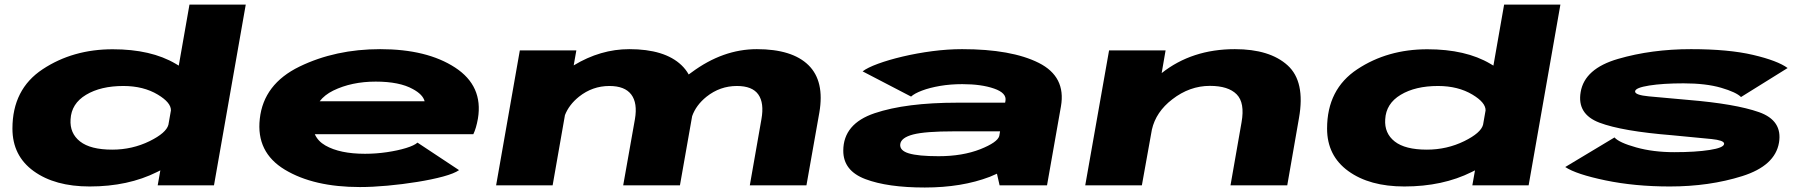

<svg xmlns="http://www.w3.org/2000/svg" viewBox="-20 -805 7846 834"><path d="M665 0 676.5 -65Q669.5 -61.5 662.5 -58Q536.5 5 369.5 5Q218.5 5 126.2 -61.8Q34 -128.5 34 -246.5Q34 -417.5 165.2 -504.2Q296.5 -591 469.5 -591Q636.5 -591 743 -528Q750 -524 756.5 -520L803 -785H1047.5L909.5 0ZM711.5 -263 722.5 -325.5Q723 -359.5 665.5 -394Q603 -431.5 516 -431.5Q417.5 -431.5 353.8 -393.2Q290 -355 286.5 -286.5Q282.5 -226 327.8 -190.5Q373 -155 467.5 -155Q554.5 -155 630 -192Q702 -227.5 711.5 -263Z M1543.5 7.5Q1342.5 7.5 1217.2 -68Q1092 -143.5 1108.5 -289Q1125 -440 1281 -515.8Q1437 -591.5 1631.5 -591.5Q1834.5 -591.5 1957 -511.5Q2079.5 -431.5 2056 -290Q2048.5 -247.5 2036 -222H1347.5Q1361 -191.5 1393.5 -173Q1456.5 -137 1565.5 -137Q1613.5 -137 1660.8 -144Q1708 -151 1743.8 -162Q1779.5 -173 1793.5 -185.5L1974 -66Q1953.5 -51.5 1904.8 -38.2Q1856 -25 1792.5 -14.8Q1729 -4.5 1663.2 1.5Q1597.5 7.5 1543.5 7.5ZM1368.5 -365H1824.5Q1817 -394.5 1773.5 -418Q1715.5 -450.5 1612 -450.5Q1507.5 -450.5 1427.5 -411.5Q1390 -393 1368.5 -365Z M2135 0 2238 -586H2483.5L2472 -521Q2588.5 -591.5 2713.5 -591.5Q2867 -591.5 2940 -522Q2959 -504 2971.5 -481.5Q2977.5 -486 2984 -490.5Q3120 -591.5 3267.5 -591.5Q3421 -591.5 3491.8 -522Q3562.5 -452.5 3539 -316L3483 0H3237L3287.5 -287.5Q3300 -357.5 3274 -394.5Q3248 -431.5 3181 -431.5Q3107.5 -431.5 3049 -385Q3003.5 -348.5 2986.5 -300.5L2933.5 0H2687L2738 -287.5Q2750 -357.5 2722 -394.5Q2694 -431.5 2627 -431.5Q2553.5 -431.5 2495 -385Q2451.5 -350 2434 -305L2380.5 0Z M4322 0 4310.5 -50.5Q4296 -43.5 4279.5 -37Q4158 9.5 3997 9.5Q3835.5 9.5 3739 -27Q3642.5 -63.5 3643 -151Q3643.5 -267.5 3779 -313.2Q3914.5 -359 4139.5 -359H4346L4347.5 -367Q4353.5 -401 4298.2 -420.2Q4243 -439.5 4160 -439.5Q4108.5 -439.5 4063.2 -431.8Q4018 -424 3985 -411.5Q3952 -399 3937.5 -385.5L3727 -495Q3747.5 -511 3793.8 -528Q3840 -545 3901.5 -559.5Q3963 -574 4030 -582.8Q4097 -591.5 4159 -591.5Q4373.5 -591.5 4492.2 -531.8Q4611 -472 4588.5 -343L4528 0ZM4320.5 -214 4324 -234.5H4124.5Q3998.5 -234.5 3946.2 -220.8Q3894 -207 3890.5 -179Q3887 -151 3927.8 -138.8Q3968.5 -126.5 4057 -126.5Q4161 -126.5 4238.5 -157Q4312.5 -186.5 4320.5 -214Z M4694 0 4797.5 -586H5043L5026 -487.5Q5157.5 -591.5 5344 -591.5Q5495.5 -591.5 5573 -521.2Q5650.5 -451 5622.5 -292.5L5571.5 0H5325L5373 -274Q5388 -358.5 5351.8 -395.2Q5315.5 -432 5235.5 -432Q5147.5 -432 5072 -373.5Q5001 -319 4983.5 -242L4940 0Z M6375.5 0 6387 -65Q6380 -61.5 6373 -58Q6247 5 6080 5Q5929 5 5836.8 -61.8Q5744.5 -128.5 5744.5 -246.5Q5744.5 -417.5 5875.8 -504.2Q6007 -591 6180 -591Q6347 -591 6453.5 -528Q6460.5 -524 6467 -520L6513.5 -785H6758L6620 0ZM6422 -263 6433 -325.5Q6433.5 -359.5 6376 -394Q6313.5 -431.5 6226.5 -431.5Q6128 -431.5 6064.2 -393.2Q6000.5 -355 5997 -286.5Q5993 -226 6038.2 -190.5Q6083.5 -155 6178 -155Q6265 -155 6340.5 -192Q6412.5 -227.5 6422 -263Z M7233 5Q7081 5 6953.8 -21.5Q6826.5 -48 6779 -79.5L6993 -208Q7012.5 -185.5 7086.8 -164.8Q7161 -144 7252.5 -144Q7344.5 -144 7405.8 -153.5Q7467 -163 7469 -179.5Q7469.5 -180.5 7469 -182Q7467 -195.5 7415 -201Q7358.5 -207 7243.5 -217.5Q7025.5 -235 6927.5 -272.2Q6829.5 -309.5 6846 -405Q6863 -507 7008.5 -549.2Q7154 -591.5 7325.5 -591.5Q7488.5 -591.5 7595 -566.5Q7701.5 -541.5 7745 -509.5L7542.5 -383.5Q7522 -404.5 7456 -423.8Q7390 -443 7293 -443Q7203.5 -443 7143.8 -433.5Q7084 -424 7082.5 -408.5Q7082 -407.5 7082.5 -406.5Q7084.5 -392 7141.5 -386.5Q7203 -380.5 7313 -371Q7518 -354 7620.8 -317.8Q7723.5 -281.5 7707.5 -185.5Q7690.5 -85 7547.8 -40Q7405 5 7233 5Z"/></svg>

Font: Anybody UltraExpanded ExtraBold
Style: Italic
Weight: 800
Width: 9
Italic angle: -10°
Designer: Tyler Finck
Foundry: Etcetera Type Company
Version: Version 1.010; ttfautohint (v1.8.3) -l 8 -r 50 -G 200 -x 14 